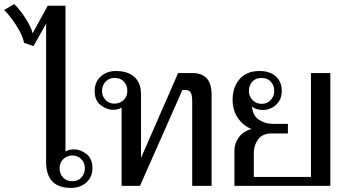

<svg xmlns="http://www.w3.org/2000/svg" viewBox="-96 -911 1701 941"><path d="M130 -117V-795L68 -685L22 -701Q15 -739 -17.5 -788.5Q-50 -838 -76 -862L-26 -891Q0 -866 28 -823Q56 -780 64 -748L138 -883H225V-168Q242 -179 267 -179Q299 -179 328 -156Q357 -133 357 -87Q357 -43 327 -16.5Q297 10 252 10Q130 10 130 -117ZM320 -87Q320 -113 302.5 -131Q285 -149 259 -149Q232 -149 214 -131Q196 -113 196 -87Q196 -60 212.5 -41.5Q229 -23 259 -23Q287 -23 303.5 -41.5Q320 -60 320 -87Z M500 -384Q484 -373 458 -373Q426 -373 397 -396Q368 -419 368 -465Q368 -509 397.5 -536Q427 -563 472 -563Q531 -563 563 -533.5Q595 -504 595 -450V-137L777 -553H847Q941 -553 941 -448V0H846V-413Q846 -444 839 -457Q832 -470 812 -470H798L590 0H500ZM528 -465Q528 -493 511.5 -511Q495 -529 465 -529Q438 -529 421 -510.5Q404 -492 404 -465Q404 -439 421.5 -421Q439 -403 465 -403Q492 -403 510 -421Q528 -439 528 -465Z M1053 -174Q1053 -207 1074 -237Q1095 -267 1137 -279Q1098 -293 1071 -331Q1044 -369 1044 -423Q1044 -483 1078 -523Q1112 -563 1176 -563Q1227 -563 1256 -536.5Q1285 -510 1285 -465Q1285 -434 1270.5 -413Q1256 -392 1235 -382Q1214 -372 1195 -372Q1155 -372 1139 -390Q1142 -345 1172.5 -324.5Q1203 -304 1242 -304H1315V-257H1235Q1191 -257 1169.5 -228.5Q1148 -200 1148 -163V-44H1428V-553H1523V0H1053ZM1248 -465Q1248 -492 1231.5 -510.5Q1215 -529 1187 -529Q1157 -529 1140.5 -511Q1124 -493 1124 -465Q1124 -439 1142 -420.5Q1160 -402 1187 -402Q1213 -402 1230.5 -420.5Q1248 -439 1248 -465Z"/></svg>

Font: TavirajRegular
Style: Regular
Weight: 400
Designer: Katatrad Team
Foundry: CadsonDemak
Version: Version 1.000